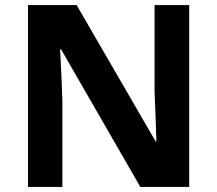

<svg xmlns="http://www.w3.org/2000/svg" viewBox="-20 -785 853 754"><path d="M723 -51H531L220 -591H216Q218 -557 219.5 -523Q221 -489 222.5 -455Q224 -421 225 -387V-51H90V-765H281L591 -230H594Q593 -263 592 -296Q591 -329 589.5 -361.5Q588 -394 587 -427V-765H723Z"/></svg>

Font: Noto Sans Tamil UI
Style: Regular
Weight: 400
Designer: Jelle Bosma - Monotype Design Team
Foundry: Monotype Imaging Inc.
Version: Version 2.004